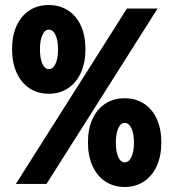

<svg xmlns="http://www.w3.org/2000/svg" viewBox="-20 -732 690 764"><path d="M43 0 485 -698H607L165 0ZM476 12Q432 12 399 -10Q366 -32 348 -72Q330 -112 330 -165Q330 -219 348 -258.5Q366 -298 399 -319.5Q432 -341 476 -341Q520 -341 553 -319.5Q586 -298 604 -258.5Q622 -219 622 -165Q622 -112 604 -72Q586 -32 553 -10Q520 12 476 12ZM476 -86Q493 -86 503 -107.5Q513 -129 513 -165Q513 -200 503 -221.5Q493 -243 476 -243Q460 -243 450.5 -221.5Q441 -200 441 -165Q441 -129 450.5 -107.5Q460 -86 476 -86ZM174 -359Q130 -359 97 -381Q64 -403 46 -443Q28 -483 28 -536Q28 -590 46 -629.5Q64 -669 97 -690.5Q130 -712 174 -712Q218 -712 251 -690.5Q284 -669 302 -629.5Q320 -590 320 -536Q320 -483 302 -443Q284 -403 251 -381Q218 -359 174 -359ZM174 -457Q191 -457 201 -478.5Q211 -500 211 -536Q211 -571 201 -592.5Q191 -614 174 -614Q158 -614 148.5 -592.5Q139 -571 139 -536Q139 -500 148.5 -478.5Q158 -457 174 -457Z"/></svg>

Font: Azeret Mono
Style: Bold
Weight: 700
Designer: Martin Vácha
Foundry: Displaay
Version: Version 1.002